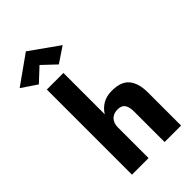

<svg xmlns="http://www.w3.org/2000/svg" viewBox="-367 -1147 1244 1244"><g transform="rotate(-45 255.0 -525.5)"><path d="M138 -926 46 -840 -59 -911 138 -1051 335 -911 229 -840ZM358 -280Q358 -321 343 -343Q328 -365 291 -365Q254 -365 232.5 -342.5Q211 -320 211 -280V0H59V-780H211V-401Q232 -436 267 -456.5Q302 -477 351 -477Q436 -477 472.5 -432Q509 -387 509 -302V0H358Z"/></g></svg>

Font: Jost*
Style: Bold
Weight: 700
Version: Version 3.7